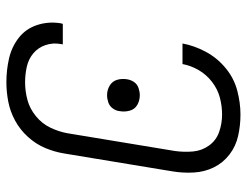

<svg xmlns="http://www.w3.org/2000/svg" viewBox="-108 -676 791 616"><g transform="rotate(90 288.0 -367.5)"><path d="M243 8Q274 8 305.5 2Q337 -4 366.5 -20Q396 -36 419 -61.5Q442 -87 454.5 -117Q467 -147 472 -178L529 -523Q535 -558 533 -593Q531 -628 516.5 -657.5Q502 -687 475.5 -707.5Q449 -728 415.5 -735.5Q382 -743 347 -743Q309 -743 269.5 -732.5Q230 -722 197.5 -695Q165 -668 145.5 -631.5Q126 -595 119 -557H185Q190 -584 204.5 -609Q219 -634 242.5 -652Q266 -670 293 -677Q320 -684 347 -684Q376 -684 403 -674.5Q430 -665 446.5 -642Q463 -619 465.5 -590.5Q468 -562 464 -533L407 -188Q402 -160 389 -133Q376 -106 352 -86.5Q328 -67 300 -59.5Q272 -52 244 -52Q218 -52 193.5 -57.5Q169 -63 150.5 -78.5Q132 -94 124 -118Q116 -142 121 -168Q121 -170 122 -173H56Q55 -169 54 -165Q48 -126 60 -90Q72 -54 101 -31.5Q130 -9 167 -0.5Q204 8 243 8ZM285 -315Q296 -315 308 -319Q320 -323 327.5 -333.5Q335 -344 336 -355Q339 -372 334.5 -388Q330 -404 316 -412Q302 -420 285 -420Q274 -420 262 -416Q250 -412 243 -402Q236 -392 234 -380Q231 -363 235.5 -347.5Q240 -332 254 -323.5Q268 -315 285 -315Z"/></g></svg>

Font: Iosevka Sparkle Light Oblique
Style: Regular
Weight: 300
Italic angle: -9°
Designer: Belleve Invis
Foundry: Belleve Invis
Version: Version 4.5.0; ttfautohint (v1.8.3)